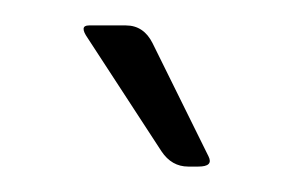

<svg xmlns="http://www.w3.org/2000/svg" viewBox="-20 -699 236 151"><path d="M107 -580 49 -669Q42 -679 50 -679H79Q93 -679 100 -665L144 -576Q148 -568 136 -568H128Q115 -568 107 -580Z"/></svg>

Font: Vivano Light
Style: Regular
Weight: 300
Designer: Joe Prince, Josias Burgherr
Version: Version 2.064;September 19, 2022;FontCreator 14.0.0.2877 64-